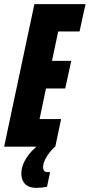

<svg xmlns="http://www.w3.org/2000/svg" viewBox="-36 -708 433 927"><path d="M-16 0 130 -688H377L348 -556H245L215 -414H308L279 -281H186L155 -133H259L231 0ZM140 199Q113 199 97 189.5Q81 180 74 164Q67 148 67 129Q67 94 90 57Q113 20 154 -11L231 -1Q220 8 206 25Q192 42 182 62Q172 82 172 101Q172 111 177 117Q182 123 197 123Q199 123 200.5 123Q202 123 206 122L191 194Q182 196 167.5 197.5Q153 199 140 199Z"/></svg>

Font: Saira ExtraCondensed Black
Style: Italic
Weight: 900
Width: 2
Italic angle: -12°
Designer: Hector Gatti with collaboration of the Omnibus-Type team
Foundry: Omnibus-Type
Version: Version 1.101